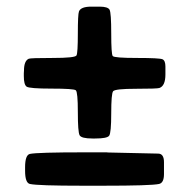

<svg xmlns="http://www.w3.org/2000/svg" viewBox="-20 -598 592 590"><path d="M488.3 -393.6V-369.1Q488.3 -334 469.7 -327.6Q462.4 -325.2 397.9 -325.2Q333.5 -325.2 327.6 -317.6Q321.8 -310.1 321.8 -249.8Q321.8 -189.5 315.4 -180.9Q309.1 -172.4 272.5 -172.4H264.2Q230 -172.4 224.6 -182.4Q219.2 -192.4 219.2 -253.9Q219.2 -315.4 212.9 -320.6Q206.5 -325.7 138.4 -325.7Q70.3 -325.7 61.8 -331.8Q53.2 -337.9 53.2 -364.3V-372.6L53.7 -380.9Q53.7 -411.1 68.4 -417.5Q73.7 -419.9 142.3 -419.9Q210.9 -419.9 215.1 -427.7Q219.2 -435.5 219.2 -494.9Q219.2 -554.2 222.7 -563Q228.5 -577.6 260.7 -577.6H285.6Q311.5 -577.6 316.7 -568.1Q321.8 -558.6 321.8 -495.1Q321.8 -431.6 326.4 -425.8Q331.1 -419.9 400.9 -419.9Q470.7 -419.9 479.5 -415.8Q488.3 -411.6 488.3 -393.6ZM296.4 -27.3H233.9Q95.7 -27.3 71.8 -32.7Q57.1 -36.1 57.1 -73.2V-84Q57.1 -121.6 71.8 -125Q93.8 -129.9 239.7 -129.9H307.6L312.5 -129.4L465.8 -126Q483.9 -126 483.9 -99.6V-63Q483.9 -36.1 468.8 -32.7Q444.3 -27.3 296.4 -27.3Z"/></svg>

Font: Averia Sans Libre
Style: Bold
Weight: 700
Version: Version 1.002